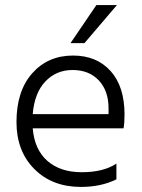

<svg xmlns="http://www.w3.org/2000/svg" viewBox="-20 -732 559 757"><path d="M439 -25Q379 5 299 5Q186 5 115.5 -65.5Q45 -136 45 -251Q45 -373 107 -443Q169 -513 268 -513Q361 -513 416 -452Q471 -391 471 -280Q471 -246 467 -226H109Q116 -142 167 -97.5Q218 -53 302 -53Q388 -53 439 -87ZM266 -456Q202 -456 159 -411Q116 -366 109 -282H408V-305Q408 -374 369.5 -415Q331 -456 266 -456ZM313 -562H258L360 -712H441Z"/></svg>

Font: Hind Guntur Light
Style: Regular
Weight: 300
Designer: Manushi Parikh, Hitesh Malaviya
Foundry: Indian Type Foundry
Version: Version 1.002;PS 1.0;hotconv 1.0.86;makeotf.lib2.5.63406; tt